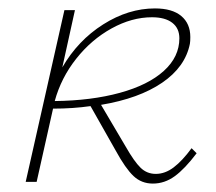

<svg xmlns="http://www.w3.org/2000/svg" viewBox="-20 -432 513 456"><path d="M447 -68Q419 -31 395 -13.5Q371 4 343 4Q316 4 297 -14Q278 -32 255 -74L195 -180Q153 -174 106 -174L67 0H41L133 -408H158L128 -272Q165 -336 225 -374Q285 -412 348 -412Q389 -412 410.5 -394Q432 -376 432 -344Q432 -334 431 -328Q420 -273 365 -235.5Q310 -198 220 -183L279 -83Q299 -48 314 -33.5Q329 -19 350 -19Q372 -19 392.5 -34.5Q413 -50 435 -80ZM110 -192Q197 -193 264.5 -211.5Q332 -230 369 -263.5Q406 -297 406 -341Q406 -365 389 -378Q372 -391 341 -391Q293 -391 245 -364.5Q197 -338 161 -292.5Q125 -247 110 -192Z"/></svg>

Font: Ysabeau Extralight
Style: Italic
Weight: 200
Italic angle: -12°
Designer: Christian Thalmann (Catharsis Fonts)
Version: Version 0.003